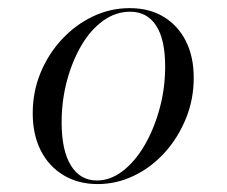

<svg xmlns="http://www.w3.org/2000/svg" viewBox="-20 -446 563 477"><path d="M222.6 11.3Q174.2 11.3 137.5 -10.9Q100.8 -33.1 81 -72.6Q61.3 -112.1 61.3 -164.5Q61.3 -217.7 80.6 -264.9Q100 -312.1 133.9 -348.4Q167.7 -384.7 210.9 -405.2Q254 -425.8 302.4 -425.8Q350.8 -425.8 386.3 -404.4Q421.8 -383.1 441.5 -344.4Q461.3 -305.6 461.3 -252.4Q461.3 -199.2 441.9 -151.6Q422.6 -104 389.5 -67.3Q356.5 -30.6 313.3 -9.7Q270.2 11.3 222.6 11.3ZM221 2.4Q254 2.4 284.7 -21Q315.3 -44.4 338.7 -84.3Q362.1 -124.2 376.2 -175Q390.3 -225.8 390.3 -280.6Q390.3 -348.4 367.7 -382.7Q345.2 -416.9 303.2 -416.9Q267.7 -416.9 236.7 -394.8Q205.6 -372.6 182.7 -333.9Q159.7 -295.2 146.4 -245.6Q133.1 -196 133.1 -141.9Q133.1 -72.6 156 -35.1Q179 2.4 221 2.4Z"/></svg>

Font: Playfair 144pt Light
Style: Italic
Weight: 300
Italic angle: -15.6°
Designer: Claus Eggers Sørensen
Foundry: Claus Eggers Sørensen
Version: Version 2.001;gftools[0.9.30]